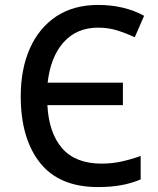

<svg xmlns="http://www.w3.org/2000/svg" viewBox="-20 -747 640 778"><path d="M377 11Q220 11 142 -87.5Q64 -186 64 -357Q64 -467 101 -550.5Q138 -634 208 -680.5Q278 -727 378 -727Q483 -727 564 -683L526 -596Q492 -612 455.5 -623.5Q419 -635 378 -635Q291 -635 238 -576Q185 -517 173 -412H478V-321H172Q178 -208 232 -146Q286 -84 392 -84Q433 -84 472 -92.5Q511 -101 550 -115V-20Q512 -4 470.5 3.5Q429 11 377 11Z"/></svg>

Font: Noto Sans Mono Medium
Style: Regular
Weight: 500
Designer: Monotype Design Team
Foundry: Monotype Imaging Inc.
Version: Version 2.014